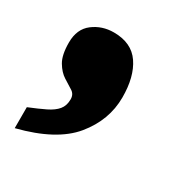

<svg xmlns="http://www.w3.org/2000/svg" viewBox="-90 -242 448 468"><g transform="rotate(30 134.0 -7.5)"><path d="M10 154V95Q37 84 55.5 75Q74 66 83.5 54.5Q93 43 93 25Q93 11 82 4Q71 -3 56.5 -12Q42 -21 31 -39.5Q20 -58 20 -93Q20 -131 45 -150Q70 -169 103 -169Q153 -169 176.5 -134.5Q200 -100 200 -42Q200 22 156.5 75Q113 128 10 154Z"/></g></svg>

Font: Noto Serif Kannada Black
Style: Regular
Weight: 900
Version: Version 2.003